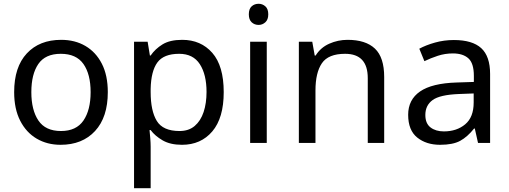

<svg xmlns="http://www.w3.org/2000/svg" viewBox="-20 -757 2697 1017"><path d="M551 -269Q551 -136 483.5 -63Q416 10 301 10Q230 10 174.5 -22.5Q119 -55 87 -117.5Q55 -180 55 -269Q55 -402 122 -474Q189 -546 304 -546Q377 -546 432.5 -513.5Q488 -481 519.5 -419.5Q551 -358 551 -269ZM146 -269Q146 -174 183.5 -118.5Q221 -63 303 -63Q384 -63 422 -118.5Q460 -174 460 -269Q460 -364 422 -418Q384 -472 302 -472Q220 -472 183 -418Q146 -364 146 -269Z M945 -546Q1044 -546 1104.5 -477Q1165 -408 1165 -269Q1165 -132 1104.5 -61Q1044 10 944 10Q882 10 841.5 -13.5Q801 -37 778 -68H772Q774 -51 776 -25Q778 1 778 20V240H690V-536H762L774 -463H778Q802 -498 841 -522Q880 -546 945 -546ZM929 -472Q847 -472 813.5 -426Q780 -380 778 -286V-269Q778 -170 810.5 -116.5Q843 -63 931 -63Q980 -63 1011.5 -90Q1043 -117 1058.5 -163.5Q1074 -210 1074 -270Q1074 -362 1038.5 -417Q1003 -472 929 -472Z M1350 -737Q1370 -737 1385.5 -723.5Q1401 -710 1401 -681Q1401 -653 1385.5 -639Q1370 -625 1350 -625Q1328 -625 1313 -639Q1298 -653 1298 -681Q1298 -710 1313 -723.5Q1328 -737 1350 -737ZM1393 -536V0H1305V-536Z M1821 -546Q1917 -546 1966 -499.5Q2015 -453 2015 -349V0H1928V-343Q1928 -472 1808 -472Q1719 -472 1685 -422Q1651 -372 1651 -278V0H1563V-536H1634L1647 -463H1652Q1678 -505 1724 -525.5Q1770 -546 1821 -546Z M2384 -545Q2482 -545 2529 -502Q2576 -459 2576 -365V0H2512L2495 -76H2491Q2456 -32 2417.5 -11Q2379 10 2311 10Q2238 10 2190 -28.5Q2142 -67 2142 -149Q2142 -229 2205 -272.5Q2268 -316 2399 -320L2490 -323V-355Q2490 -422 2461 -448Q2432 -474 2379 -474Q2337 -474 2299 -461.5Q2261 -449 2228 -433L2201 -499Q2236 -518 2284 -531.5Q2332 -545 2384 -545ZM2489 -262 2410 -259Q2310 -255 2271.5 -227Q2233 -199 2233 -148Q2233 -103 2260.5 -82Q2288 -61 2331 -61Q2399 -61 2444 -98.5Q2489 -136 2489 -214Z"/></svg>

Font: Noto IKEA Latin
Style: Regular
Weight: 400
Designer: Monotype Design Team
Foundry: Monotype Imaging Inc.
Version: Version 1.0